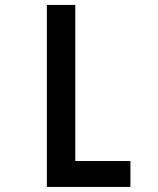

<svg xmlns="http://www.w3.org/2000/svg" viewBox="-20 -570 640 778"><path d="M170 -550H285V82.5H508.5V187.5H170Z"/></svg>

Font: JuliaMono SemiBold
Style: Regular
Weight: 600
Monospace: yes
Designer: cormullion
Foundry: corm
Version: Version 0.055; ttfautohint (v1.8.4)